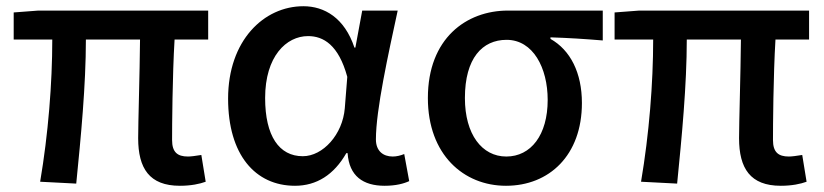

<svg xmlns="http://www.w3.org/2000/svg" viewBox="-20 -584 2647 617"><path d="M558 13C594 13 622 7 641 0L627 -86C608 -83 594 -81 584 -81C550 -81 533 -95 533 -134C533 -178 534 -341 541 -457H649V-550H103L24 -544V-457H148C148 -317 135 -153 109 0L225 6C240 -144 256 -310 256 -457H430C429 -346 424 -190 424 -140C424 -43 460 13 558 13Z M928 13C997 13 1053 -22 1093 -92H1097C1102 -18 1147 13 1216 13C1252 13 1278 6 1295 -2L1279 -89C1267 -84 1254 -81 1242 -81C1211 -81 1188 -99 1188 -136C1188 -231 1228 -411 1258 -550H1144L1122 -431H1119C1087 -527 1022 -564 955 -564C828 -564 713 -454 713 -267C713 -87 800 13 928 13ZM953 -82C877 -82 832 -147 832 -269C832 -403 900 -468 970 -468C1019 -468 1068 -440 1096 -337L1088 -236C1081 -152 1018 -82 953 -82Z M1606 13C1745 13 1850 -85 1850 -253C1850 -350 1813 -423 1749 -459V-464C1809 -462 1856 -459 1917 -454V-550H1612C1479 -550 1355 -461 1355 -269C1355 -87 1470 13 1606 13ZM1607 -81C1529 -81 1474 -152 1474 -269C1474 -397 1530 -456 1608 -456C1693 -456 1740 -366 1740 -263C1740 -150 1686 -81 1607 -81Z M2489 13C2525 13 2553 7 2572 0L2558 -86C2539 -83 2525 -81 2515 -81C2481 -81 2464 -95 2464 -134C2464 -178 2465 -341 2472 -457H2580V-550H2034L1955 -544V-457H2079C2079 -317 2066 -153 2040 0L2156 6C2171 -144 2187 -310 2187 -457H2361C2360 -346 2355 -190 2355 -140C2355 -43 2391 13 2489 13Z"/></svg>

Font: Noto Sans Japanese Medium
Style: Regular
Weight: 500
Designer: Ryoko NISHIZUKA (kana & ideographs); Paul D. Hunt (Latin, Greek & Cyrillic); Wenlong ZHANG (bopomofo); Sandoll Communica
Foundry: Adobe Systems Incorporated
Version: Version 1.000;PS 1;hotconv 1.0.78;makeotf.lib2.5.61930